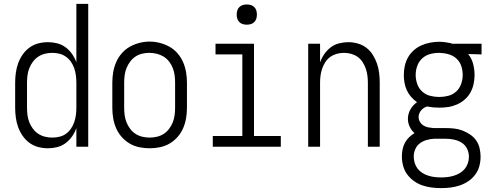

<svg xmlns="http://www.w3.org/2000/svg" viewBox="-20 -755 2540 988"><path d="M227 8Q201 8 176.5 1.5Q152 -5 131.5 -20Q111 -35 96.5 -56Q82 -77 73.5 -100.5Q65 -124 61.5 -149.5Q58 -175 58 -200V-330Q58 -355 61.5 -380.5Q65 -406 73.5 -429.5Q82 -453 96.5 -474Q111 -495 131.5 -510Q152 -525 176.5 -531.5Q201 -538 227 -538Q251 -538 274.5 -532Q298 -526 317.5 -511.5Q337 -497 351 -477Q365 -457 373 -434V-735H434V0H373V-96Q365 -73 351 -53Q337 -33 317.5 -18.5Q298 -4 274.5 2Q251 8 227 8ZM249 -47Q249 -47 249 -47Q249 -47 249 -47Q268 -47 286.5 -51.5Q305 -56 320 -67Q335 -78 345.5 -93.5Q356 -109 362 -126.5Q368 -144 370.5 -162.5Q373 -181 373 -200V-330Q373 -349 370.5 -367.5Q368 -386 362 -403.5Q356 -421 345.5 -436.5Q335 -452 319.5 -463Q304 -474 286 -478.5Q268 -483 249 -483Q230 -483 211.5 -478.5Q193 -474 177 -463.5Q161 -453 149.5 -437.5Q138 -422 131 -404.5Q124 -387 121.5 -368Q119 -349 119 -330V-200Q119 -181 121.5 -162Q124 -143 131 -125.5Q138 -108 149.5 -92.5Q161 -77 177 -66.5Q193 -56 211.5 -51.5Q230 -47 249 -47Z M750 8Q723 8 696.5 2.5Q670 -3 647 -16.5Q624 -30 606 -50.5Q588 -71 577.5 -95.5Q567 -120 562.5 -146.5Q558 -173 558 -200V-330Q558 -357 562.5 -383.5Q567 -410 577.5 -434.5Q588 -459 606 -480Q624 -501 647 -514Q670 -527 696.5 -534Q723 -541 750 -541Q777 -541 803.5 -534Q830 -527 853 -514Q876 -501 894 -480Q912 -459 922.5 -434.5Q933 -410 937.5 -383.5Q942 -357 942 -330V-200Q942 -173 937.5 -146.5Q933 -120 922.5 -95.5Q912 -71 894 -50.5Q876 -30 853 -16.5Q830 -3 803.5 2.5Q777 8 750 8ZM750 -47Q769 -47 788 -51.5Q807 -56 823 -66.5Q839 -77 850.5 -92.5Q862 -108 869 -125.5Q876 -143 878.5 -162Q881 -181 881 -200V-330Q881 -349 878.5 -368Q876 -387 869 -405Q862 -423 850 -438.5Q838 -454 821.5 -464Q805 -474 786 -478.5Q767 -483 748 -483Q729 -483 710.5 -478.5Q692 -474 676.5 -463.5Q661 -453 649.5 -437.5Q638 -422 631 -404.5Q624 -387 621.5 -368Q619 -349 619 -330V-200Q619 -181 621.5 -162Q624 -143 631 -125.5Q638 -108 649.5 -92.5Q661 -77 677 -66.5Q693 -56 712 -51.5Q731 -47 750 -47Z M1075 0V-55H1227V-475H1089V-530H1287V-55H1425V0ZM1250 -628Q1239 -628 1229 -631Q1219 -634 1211.5 -641.5Q1204 -649 1201 -659Q1198 -669 1198 -680Q1198 -691 1201 -701Q1204 -711 1211.5 -718.5Q1219 -726 1229 -729Q1239 -732 1250 -732Q1261 -732 1271 -729Q1281 -726 1288.5 -718.5Q1296 -711 1299 -701Q1302 -691 1302 -680Q1302 -669 1299 -659Q1296 -649 1288.5 -641.5Q1281 -634 1271 -631Q1261 -628 1250 -628Z M1566 0V-530H1627V-434Q1635 -457 1649 -477Q1663 -497 1682 -511.5Q1701 -526 1725 -532Q1749 -538 1773 -538Q1797 -538 1821.5 -531Q1846 -524 1865.5 -509Q1885 -494 1898.5 -472.5Q1912 -451 1920 -427.5Q1928 -404 1931 -379.5Q1934 -355 1934 -330V0H1873V-330Q1873 -349 1870.5 -367Q1868 -385 1862 -402.5Q1856 -420 1845.5 -436Q1835 -452 1820 -462.5Q1805 -473 1787 -478Q1769 -483 1750 -483Q1731 -483 1713 -478Q1695 -473 1680 -462.5Q1665 -452 1654.5 -436Q1644 -420 1638 -402.5Q1632 -385 1629.5 -367Q1627 -349 1627 -330V0Z M2250 213Q2226 213 2201.5 210Q2177 207 2153.5 199Q2130 191 2110 176.5Q2090 162 2075.5 142.5Q2061 123 2054.5 98.5Q2048 74 2048 50Q2048 32 2051.5 14Q2055 -4 2063.5 -20Q2072 -36 2085 -48.5Q2098 -61 2113 -70Q2097 -84 2088 -103.5Q2079 -123 2079 -143Q2079 -169 2092 -192Q2105 -215 2126 -229Q2109 -241 2095.5 -256.5Q2082 -272 2073.5 -290.5Q2065 -309 2061.5 -329Q2058 -349 2058 -369Q2058 -393 2063 -416Q2068 -439 2079.5 -459.5Q2091 -480 2109 -496Q2127 -512 2148.5 -521.5Q2170 -531 2193.5 -535.5Q2217 -540 2240 -540Q2255 -540 2270 -538Q2285 -536 2299 -533L2307 -530H2458V-475L2389 -477Q2407 -455 2414.5 -426.5Q2422 -398 2422 -369Q2422 -346 2417 -322.5Q2412 -299 2400.5 -278.5Q2389 -258 2371 -242.5Q2353 -227 2331.5 -217.5Q2310 -208 2287 -204.5Q2264 -201 2240 -201Q2224 -201 2208.5 -202.5Q2193 -204 2177 -207Q2168 -204 2160.5 -199Q2153 -194 2147 -187Q2141 -180 2137.5 -171Q2134 -162 2134 -153Q2134 -140 2141 -128Q2148 -116 2159.5 -109Q2171 -102 2184 -99.5Q2197 -97 2210 -96Q2211 -96 2212.5 -96Q2214 -96 2216 -96Q2218 -96 2221 -96Q2224 -96 2226 -96H2274Q2296 -96 2318 -93.5Q2340 -91 2360.5 -83Q2381 -75 2399.5 -62.5Q2418 -50 2430.5 -32Q2443 -14 2448 8Q2453 30 2453 52Q2453 76 2446.5 100Q2440 124 2425.5 143.5Q2411 163 2390.5 177Q2370 191 2346.5 199Q2323 207 2299 210Q2275 213 2250 213ZM2240 -256Q2264 -256 2287 -262Q2310 -268 2327.5 -284Q2345 -300 2353 -323Q2361 -346 2361 -369Q2361 -391 2354.5 -412.5Q2348 -434 2332.5 -450Q2317 -466 2295.5 -473.5Q2274 -481 2252 -482L2240 -483Q2240 -483 2239.5 -483Q2239 -483 2238 -483Q2215 -483 2192 -476.5Q2169 -470 2152 -454Q2135 -438 2127 -415.5Q2119 -393 2119 -369Q2119 -346 2127 -323Q2135 -300 2152.5 -284Q2170 -268 2193 -262Q2216 -256 2240 -256ZM2250 158Q2267 158 2283.5 156Q2300 154 2316 149Q2332 144 2346.5 135.5Q2361 127 2371.5 114Q2382 101 2387.5 85Q2393 69 2393 52Q2393 30 2383.5 10.5Q2374 -9 2356 -20.5Q2338 -32 2316.5 -36.5Q2295 -41 2274 -41H2226Q2223 -41 2220 -41Q2217 -41 2213 -41Q2194 -40 2175 -34.5Q2156 -29 2140.5 -17.5Q2125 -6 2117 12.5Q2109 31 2109 50Q2109 67 2114 83.5Q2119 100 2129 113Q2139 126 2153.5 135Q2168 144 2184 149Q2200 154 2216.5 156Q2233 158 2250 158Z"/></svg>

Font: iosevka_custom_sans_ss08 Light
Style: Regular
Weight: 300
Designer: Belleve Invis
Foundry: Belleve Invis
Version: Version 10.3.0; ttfautohint (v1.8.3)